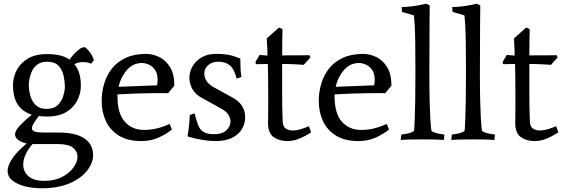

<svg xmlns="http://www.w3.org/2000/svg" viewBox="-20 -750 3028 1033"><path d="M354 -429Q360 -438 373.5 -454Q387 -470 403.5 -483Q420 -496 434 -496Q439 -496 449.5 -485.5Q460 -475 470.5 -459Q481 -443 485 -426L470 -407Q463 -411 451.5 -413.5Q440 -416 426 -416Q416 -416 404 -413.5Q392 -411 380 -405Q397 -385 406 -356.5Q415 -328 415 -288Q415 -249 396.5 -211Q378 -173 338 -148Q298 -123 233 -123Q210 -123 189 -126Q172 -104 162 -87.5Q152 -71 152 -60Q152 -47 167.5 -42Q183 -37 217 -37H292Q388 -37 434.5 -5Q481 27 481 85Q481 126 449 167.5Q417 209 355 236Q293 263 203 263Q158 263 116.5 253Q75 243 48 222Q21 201 21 169Q21 141 46 103Q71 65 124 22Q93 15 77 2Q61 -11 61 -27Q61 -47 87.5 -75Q114 -103 151 -133Q103 -148 76.5 -186Q50 -224 50 -294Q50 -333 69 -371Q88 -409 128.5 -434Q169 -459 233 -459Q269 -459 300 -452.5Q331 -446 354 -429ZM329 -278Q329 -311 322 -343Q315 -375 294.5 -396.5Q274 -418 234 -418Q203 -418 183 -404Q163 -390 153 -369.5Q143 -349 139 -328.5Q135 -308 135 -294Q135 -264 143.5 -234Q152 -204 173 -184Q194 -164 230 -164Q269 -164 290 -184Q311 -204 319.5 -231Q328 -258 329 -278ZM105 136Q105 173 133 198Q161 223 219 223Q273 223 313 202.5Q353 182 375 151.5Q397 121 397 93Q397 65 373 45Q349 25 290 25H155Q130 53 117.5 81.5Q105 110 105 136Z M893 -83 905 -53Q874 -28 832.5 -9.5Q791 9 741 9Q667 9 619.5 -20.5Q572 -50 549.5 -99Q527 -148 527 -207Q527 -255 540.5 -300Q554 -345 582 -381Q610 -417 656 -438.5Q702 -460 766 -460Q802 -460 837 -443Q872 -426 895 -388.5Q918 -351 918 -289L884 -248Q880 -249 870.5 -249Q861 -249 847 -249Q822 -249 788 -248.5Q754 -248 719 -247Q684 -246 655 -244.5Q626 -243 612 -242V-233Q612 -139 651.5 -95Q691 -51 754 -51Q791 -51 824 -59Q857 -67 893 -83ZM828 -320Q828 -354 814.5 -373.5Q801 -393 781.5 -402Q762 -411 744 -411Q695 -411 662 -372.5Q629 -334 618 -283L825 -291Q828 -306 828 -320Z M1142 -460Q1204 -460 1238.5 -447.5Q1273 -435 1273 -435Q1273 -413 1274 -385Q1275 -357 1279 -336L1253 -327Q1240 -380 1216 -399Q1192 -418 1154 -418Q1120 -418 1099.5 -399Q1079 -380 1079 -354Q1079 -336 1090 -316.5Q1101 -297 1131 -280L1233 -224Q1264 -207 1281.5 -181Q1299 -155 1299 -117Q1299 -87 1283 -58Q1267 -29 1231.5 -10Q1196 9 1139 9Q1109 9 1070.5 3Q1032 -3 989 -16Q992 -31 994.5 -52.5Q997 -74 999 -95.5Q1001 -117 1001 -131L1027 -140Q1036 -105 1045 -79.5Q1054 -54 1073.5 -41Q1093 -28 1133 -28Q1176 -28 1198 -49Q1220 -70 1220 -96Q1220 -115 1208.5 -133Q1197 -151 1173 -164L1065 -224Q1031 -242 1015 -271Q999 -300 999 -331Q999 -363 1015.5 -392.5Q1032 -422 1064 -441Q1096 -460 1142 -460Z M1642 -71 1654 -38Q1620 -16 1589 -3.5Q1558 9 1526 9Q1483 9 1452.5 -12Q1422 -33 1422 -91Q1422 -91 1422.5 -115.5Q1423 -140 1423 -175.5Q1423 -211 1423 -243Q1423 -293 1422.5 -334.5Q1422 -376 1421 -406Q1391 -405 1374 -405Q1357 -405 1357 -405L1354 -416L1377 -455Q1377 -455 1387.5 -453.5Q1398 -452 1419 -451Q1419 -471 1418 -492.5Q1417 -514 1416 -528.5Q1415 -543 1415 -543L1481 -602L1500 -593Q1500 -593 1499.5 -571.5Q1499 -550 1498.5 -518Q1498 -486 1498 -452Q1566 -452 1605.5 -452.5Q1645 -453 1645 -453L1650 -441L1614 -401Q1614 -401 1587 -403Q1560 -405 1498 -406V-272Q1498 -212 1498.5 -173Q1499 -134 1501 -93Q1503 -68 1518 -58Q1533 -48 1554 -48Q1577 -48 1601.5 -56Q1626 -64 1642 -71Z M2061 -83 2073 -53Q2042 -28 2000.5 -9.5Q1959 9 1909 9Q1835 9 1787.5 -20.5Q1740 -50 1717.5 -99Q1695 -148 1695 -207Q1695 -255 1708.5 -300Q1722 -345 1750 -381Q1778 -417 1824 -438.5Q1870 -460 1934 -460Q1970 -460 2005 -443Q2040 -426 2063 -388.5Q2086 -351 2086 -289L2052 -248Q2048 -249 2038.5 -249Q2029 -249 2015 -249Q1990 -249 1956 -248.5Q1922 -248 1887 -247Q1852 -246 1823 -244.5Q1794 -243 1780 -242V-233Q1780 -139 1819.5 -95Q1859 -51 1922 -51Q1959 -51 1992 -59Q2025 -67 2061 -83ZM1996 -320Q1996 -354 1982.5 -373.5Q1969 -393 1949.5 -402Q1930 -411 1912 -411Q1863 -411 1830 -372.5Q1797 -334 1786 -283L1993 -291Q1996 -306 1996 -320Z M2290 -352Q2290 -262 2291.5 -205Q2293 -148 2295 -115Q2297 -82 2298.5 -67.5Q2300 -53 2301 -48Q2302 -43 2315 -38Q2328 -33 2344.5 -30Q2361 -27 2371 -26L2368 3Q2344 1 2312 0.5Q2280 0 2254 0Q2229 0 2194.5 0.5Q2160 1 2136 3L2139 -26Q2150 -27 2165.5 -30Q2181 -33 2194 -38Q2207 -43 2208 -48Q2208 -48 2209 -62.5Q2210 -77 2211.5 -112.5Q2213 -148 2214 -210.5Q2215 -273 2215 -370Q2215 -466 2214 -525Q2213 -584 2211 -615Q2209 -646 2208 -656.5Q2207 -667 2207 -667L2143 -686L2141 -712Q2159 -712 2183.5 -714.5Q2208 -717 2232 -721.5Q2256 -726 2273 -730L2292 -721Q2292 -721 2291 -628Q2290 -535 2290 -352Z M2562 -352Q2562 -262 2563.5 -205Q2565 -148 2567 -115Q2569 -82 2570.5 -67.5Q2572 -53 2573 -48Q2574 -43 2587 -38Q2600 -33 2616.5 -30Q2633 -27 2643 -26L2640 3Q2616 1 2584 0.5Q2552 0 2526 0Q2501 0 2466.5 0.5Q2432 1 2408 3L2411 -26Q2422 -27 2437.5 -30Q2453 -33 2466 -38Q2479 -43 2480 -48Q2480 -48 2481 -62.5Q2482 -77 2483.5 -112.5Q2485 -148 2486 -210.5Q2487 -273 2487 -370Q2487 -466 2486 -525Q2485 -584 2483 -615Q2481 -646 2480 -656.5Q2479 -667 2479 -667L2415 -686L2413 -712Q2431 -712 2455.5 -714.5Q2480 -717 2504 -721.5Q2528 -726 2545 -730L2564 -721Q2564 -721 2563 -628Q2562 -535 2562 -352Z M2972 -71 2984 -38Q2950 -16 2919 -3.5Q2888 9 2856 9Q2813 9 2782.5 -12Q2752 -33 2752 -91Q2752 -91 2752.5 -115.5Q2753 -140 2753 -175.5Q2753 -211 2753 -243Q2753 -293 2752.5 -334.5Q2752 -376 2751 -406Q2721 -405 2704 -405Q2687 -405 2687 -405L2684 -416L2707 -455Q2707 -455 2717.5 -453.5Q2728 -452 2749 -451Q2749 -471 2748 -492.5Q2747 -514 2746 -528.5Q2745 -543 2745 -543L2811 -602L2830 -593Q2830 -593 2829.5 -571.5Q2829 -550 2828.5 -518Q2828 -486 2828 -452Q2896 -452 2935.5 -452.5Q2975 -453 2975 -453L2980 -441L2944 -401Q2944 -401 2917 -403Q2890 -405 2828 -406V-272Q2828 -212 2828.5 -173Q2829 -134 2831 -93Q2833 -68 2848 -58Q2863 -48 2884 -48Q2907 -48 2931.5 -56Q2956 -64 2972 -71Z"/></svg>

Font: Average
Style: Regular
Weight: 400
Designer: Eduardo Tunni
Foundry: Eduardo Rodriguez Tunni
Version: Version 1.003; ttfautohint (v1.8.4.7-5d5b)